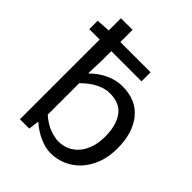

<svg xmlns="http://www.w3.org/2000/svg" viewBox="-204 -829 957 957"><g transform="rotate(45 275.0 -350.0)"><path d="M88 0H154L161 -54H164Q199 -23 239.5 -5.5Q280 12 315 12Q359 12 398.5 -5Q438 -22 468.5 -54.5Q499 -87 517 -134Q535 -181 535 -241Q535 -349 483 -413.5Q431 -478 333 -478Q290 -478 246.5 -458Q203 -438 170 -404H167L170 -495V-562H383V-626H170V-712H88V-626L15 -621V-562H88ZM170 -336Q208 -374 244.5 -391.5Q281 -409 313 -409Q386 -409 418 -362.5Q450 -316 450 -240Q450 -197 439 -163Q428 -129 408 -105.5Q388 -82 361 -69.5Q334 -57 302 -57Q276 -57 240.5 -70Q205 -83 170 -114Z"/></g></svg>

Font: Codetta
Style: Regular
Weight: 400
Italic angle: -11°
Designer: Ulrich Proeller
Foundry: PROSA GmbH
Version: Version 2.00;September 29, 2018;FontCreator 11.5.0.2427 64-b